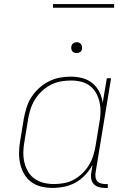

<svg xmlns="http://www.w3.org/2000/svg" viewBox="-20 -914 640 942"><path d="M239 8Q210 8 182.5 1.5Q155 -5 133.5 -21Q112 -37 98.5 -60.5Q85 -84 79 -110.5Q73 -137 73.5 -166Q74 -195 79 -223L97 -333Q102 -360 110.5 -387Q119 -414 134.5 -438Q150 -462 172 -482Q194 -502 220 -515Q246 -528 273 -533Q300 -538 328 -538Q357 -538 385 -530.5Q413 -523 434 -505.5Q455 -488 467.5 -463Q480 -438 484 -410L504 -530H525L449 -68Q447 -57 448.5 -45.5Q450 -34 456.5 -26Q463 -18 474 -14.5Q485 -11 496 -11H509V8H493Q478 8 463.5 3.5Q449 -1 439.5 -11.5Q430 -22 427.5 -37.5Q425 -53 428 -68L434 -105Q419 -78 398 -55.5Q377 -33 351 -18.5Q325 -4 296 2Q267 8 239 8ZM245 -11Q269 -11 294 -15.5Q319 -20 342 -32.5Q365 -45 384 -63.5Q403 -82 416.5 -104Q430 -126 437.5 -150.5Q445 -175 449 -199L467 -309Q472 -334 473 -360Q474 -386 469 -410Q464 -434 452.5 -455.5Q441 -477 422 -492Q403 -507 378.5 -513Q354 -519 328 -519Q303 -519 278 -514.5Q253 -510 229.5 -498Q206 -486 186 -467.5Q166 -449 152 -426.5Q138 -404 130 -379.5Q122 -355 118 -330L100 -220Q95 -194 94.5 -168Q94 -142 99.5 -118Q105 -94 117.5 -72.5Q130 -51 150 -37Q170 -23 194.5 -17Q219 -11 245 -11ZM356 -654Q350 -654 344 -656Q338 -658 334.5 -663Q331 -668 330 -674Q329 -680 330 -686Q331 -691 333.5 -695Q336 -699 339.5 -701.5Q343 -704 347.5 -705.5Q352 -707 356 -707Q363 -707 368.5 -704.5Q374 -702 377.5 -697Q381 -692 382 -686Q383 -680 382 -674Q382 -669 379.5 -665Q377 -661 373 -658.5Q369 -656 365 -655Q361 -654 356 -654ZM240 -876V-894H540V-876Z"/></svg>

Font: Iosevka Curly Slab ThEx
Style: Italic
Weight: 100
Width: 7
Italic angle: -9°
Monospace: yes
Designer: Belleve Invis
Foundry: Belleve Invis
Version: Version 11.1.0; ttfautohint (v1.8.3)